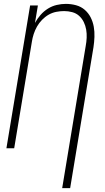

<svg xmlns="http://www.w3.org/2000/svg" viewBox="-20 -763 540 988"><path d="M300 205 421 -526Q425 -547 426 -568.5Q427 -590 423.5 -610.5Q420 -631 411 -649.5Q402 -668 387 -681.5Q372 -695 351.5 -700.5Q331 -706 310 -706Q290 -706 269.5 -702Q249 -698 230.5 -687.5Q212 -677 196.5 -661Q181 -645 170.5 -626.5Q160 -608 153.5 -588Q147 -568 144 -548L53 0H13L135 -735H175L160 -645Q172 -667 188.5 -686Q205 -705 226.5 -718.5Q248 -732 272 -737.5Q296 -743 319 -743Q346 -743 371.5 -736Q397 -729 416 -712.5Q435 -696 446.5 -673.5Q458 -651 462.5 -625.5Q467 -600 466 -573Q465 -546 461 -520L341 205Z"/></svg>

Font: Iosevka Curly XLtObl
Style: Regular
Weight: 200
Italic angle: -9°
Monospace: yes
Designer: Belleve Invis
Foundry: Belleve Invis
Version: Version 11.1.0; ttfautohint (v1.8.3)